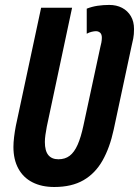

<svg xmlns="http://www.w3.org/2000/svg" viewBox="-20 -745 561 775"><path d="M199.2 9.8Q147.9 9.8 110.8 -9.3Q73.7 -28.3 54 -64.7Q34.2 -101.1 34.2 -151.9Q34.2 -169.9 36.9 -192.1Q39.6 -214.4 43.9 -236.8L146 -713.9H271L168.9 -233.9Q165.5 -215.8 163.3 -200.2Q161.1 -184.6 161.1 -171.9Q161.1 -136.2 175 -119.1Q189 -102.1 215.8 -102.1Q242.7 -102.1 261.2 -116.2Q279.8 -130.4 293.2 -160.4Q306.6 -190.4 316.9 -238.8L384.8 -554.2Q387.2 -563 389.2 -573.2Q391.1 -583.5 391.1 -592.8Q391.1 -606.4 384.3 -612.8Q377.4 -619.1 367.2 -619.1Q360.4 -619.1 350.1 -616.7Q339.8 -614.3 330.1 -608.9V-710Q351.1 -718.3 373.8 -721.7Q396.5 -725.1 420.9 -725.1Q450.2 -725.1 472.7 -713.4Q495.1 -701.7 508.1 -679.9Q521 -658.2 521 -627.9Q521 -605.5 517.8 -589.4Q514.6 -573.2 509.8 -553.2L439 -222.2Q423.3 -148.9 393.8 -96.9Q364.3 -44.9 316.9 -17.6Q269.5 9.8 199.2 9.8Z"/></svg>

Font: Open Sans Condensed
Style: Italic
Weight: 400
Width: 3
Italic angle: -12°
Designer: Monotype Design Team
Foundry: Monotype Imaging Inc.
Version: Version 3.000